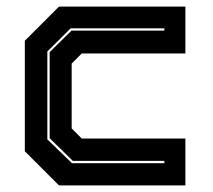

<svg xmlns="http://www.w3.org/2000/svg" viewBox="-20 -560 642 580"><path d="M158 0 55 -103V-437L158 -540H540V-398.5H227L196.5 -368V-172L227 -141.5H540V0ZM197.5 -67H476.5V-74H200L130 -142.5V-402.5L196 -467.5H476.5V-474.5H193.5L123 -404.5V-139Z"/></svg>

Font: Tourney ExtraBold
Style: Regular
Weight: 800
Designer: Tyler Finck
Foundry: Etcetera Type Co
Version: Version 1.015